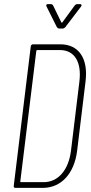

<svg xmlns="http://www.w3.org/2000/svg" viewBox="-20 -916 444 936"><path d="M207 -884 257 -784C260 -780 263 -777 268 -777H286C290 -777 294 -779 298 -783L375 -884C380 -890 378 -896 370 -896H356C352 -896 347 -893 344 -889L284 -807C283 -805 279 -805 279 -807L239 -889C237 -893 233 -896 228 -896H214C206 -896 203 -891 207 -884ZM55 0H188C278 0 342 -69 356 -181L397 -519C411 -631 364 -700 274 -700H141C135 -700 131 -696 130 -690L47 -10C46 -4 49 0 55 0ZM79 -32 157 -668C157 -670 159 -672 161 -672H272C343 -672 379 -614 367 -518L326 -181C314 -86 263 -28 193 -28H82C80 -28 78 -30 79 -32Z"/></svg>

Font: Barlow Condensed Thin
Style: Italic
Weight: 250
Width: 3
Italic angle: -7°
Designer: Jeremy Tribby
Foundry: Tribby Type
Version: Version 1.422;hotconv 1.0.109;makeotfexe 2.5.65596